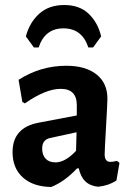

<svg xmlns="http://www.w3.org/2000/svg" viewBox="-20 -736 521 765"><path d="M115 -547 83 -591Q98 -647 136.5 -681.5Q175 -716 236 -716Q297 -716 333.5 -681Q370 -646 383 -591L351 -547H332Q307 -623 233 -623Q159 -623 134 -547ZM244 -474Q321 -474 364.5 -439.5Q408 -405 408 -343Q408 -326 402.5 -231.5Q397 -137 397 -121Q397 -91 420 -91Q430 -91 446 -95L456 -87L444 -17Q412 4 371 8Q308 2 294 -65H287Q237 -12 184 9Q112 8 71 -29Q30 -66 30 -130Q30 -227 133 -247L286 -276V-317Q286 -382 222 -382Q162 -382 79 -324L69 -330L54 -418Q142 -474 244 -474ZM285 -209 179 -186Q148 -179 148 -144Q148 -118 162 -103.5Q176 -89 201 -89Q240 -89 283 -135Z"/></svg>

Font: Alegreya Sans
Style: Bold
Weight: 700
Designer: Juan Pablo del Peral
Foundry: Huerta Tipografica
Version: Version 2.007